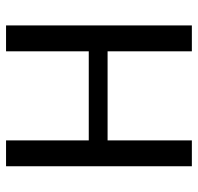

<svg xmlns="http://www.w3.org/2000/svg" viewBox="-30 -652 682 663"><g transform="rotate(-90 311.5 -321.0)"><path d="M68.4 0ZM554.7 0H465.3V-291H157.7V0H68.4V-641.6H157.7V-356H465.3V-641.6H554.7Z"/></g></svg>

Font: Carlito
Style: Regular
Weight: 400
Designer: Lukasz Dziedzic
Foundry: tyPoland Lukasz Dziedzic
Version: Version 1.104